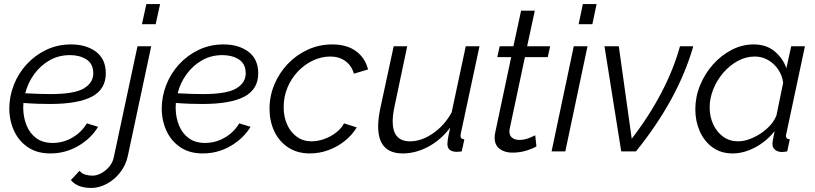

<svg xmlns="http://www.w3.org/2000/svg" viewBox="-20 -750 4037 951"><path d="M229 10Q165 10 120 -19.5Q75 -49 51 -99Q27 -149 26 -211Q26 -272 48.5 -329.5Q71 -387 112.5 -432Q154 -477 210 -503.5Q266 -530 332 -530Q406 -530 454.5 -494.5Q503 -459 504 -389Q505 -309 436.5 -272Q368 -235 227 -235Q200 -235 168 -236Q136 -237 96 -240Q95 -227 95 -214Q96 -167 112 -128Q128 -89 160 -65.5Q192 -42 241 -42Q293 -42 338.5 -68.5Q384 -95 410 -139L466 -122Q431 -64 367.5 -27Q304 10 229 10ZM327 -477Q271 -477 226 -451.5Q181 -426 149.5 -383Q118 -340 105 -288Q144 -286 173.5 -285Q203 -284 230 -284Q349 -284 396 -312.5Q443 -341 442 -389Q441 -435 407.5 -456Q374 -477 327 -477Z M705 -730H773L751 -630H683ZM432 181Q400 181 374.5 172Q349 163 331 142L374 96Q385 110 402.5 115Q420 120 438 120Q459 120 481.5 108Q504 96 521.5 75Q539 54 544 27L661 -521H729L613 23Q603 69 574.5 105Q546 141 508 161Q470 181 432 181Z M984 10Q920 10 875 -19.5Q830 -49 806 -99Q782 -149 781 -211Q781 -272 803.5 -329.5Q826 -387 867.5 -432Q909 -477 965 -503.5Q1021 -530 1087 -530Q1161 -530 1209.5 -494.5Q1258 -459 1259 -389Q1260 -309 1191.5 -272Q1123 -235 982 -235Q955 -235 923 -236Q891 -237 851 -240Q850 -227 850 -214Q851 -167 867 -128Q883 -89 915 -65.5Q947 -42 996 -42Q1048 -42 1093.5 -68.5Q1139 -95 1165 -139L1221 -122Q1186 -64 1122.5 -27Q1059 10 984 10ZM1082 -477Q1026 -477 981 -451.5Q936 -426 904.5 -383Q873 -340 860 -288Q899 -286 928.5 -285Q958 -284 985 -284Q1104 -284 1151 -312.5Q1198 -341 1197 -389Q1196 -435 1162.5 -456Q1129 -477 1082 -477Z M1515 10Q1452 10 1407 -20Q1362 -50 1338.5 -100Q1315 -150 1315 -211Q1315 -274 1339 -331.5Q1363 -389 1405.5 -433.5Q1448 -478 1504.5 -504Q1561 -530 1626 -530Q1698 -530 1743.5 -496.5Q1789 -463 1803 -406L1733 -385Q1721 -426 1690 -448Q1659 -470 1616 -470Q1572 -470 1530.5 -450.5Q1489 -431 1456 -396.5Q1423 -362 1404 -316.5Q1385 -271 1385 -220Q1385 -171 1402.5 -132.5Q1420 -94 1451 -72Q1482 -50 1523 -50Q1555 -50 1587.5 -62Q1620 -74 1646 -94.5Q1672 -115 1684 -139L1747 -119Q1725 -82 1688.5 -52.5Q1652 -23 1607 -6.5Q1562 10 1515 10Z M1975 10Q1853 10 1853 -124Q1853 -162 1864 -215L1930 -521H1997L1935 -227Q1925 -182 1925 -149Q1925 -50 2011 -50Q2067 -50 2124 -89Q2181 -128 2217 -193L2287 -521H2355L2264 -96Q2263 -90 2262 -85Q2261 -80 2261 -77Q2261 -61 2280 -60L2267 0Q2258 1 2251.5 1.5Q2245 2 2239 2Q2196 0 2196 -37Q2196 -44 2198 -59Q2200 -74 2210 -118Q2164 -57 2101.5 -23.5Q2039 10 1975 10Z M2430 -69Q2430 -80 2433 -94L2512 -467H2443L2455 -521H2523L2561 -697H2629L2591 -521H2705L2693 -467H2580L2508 -128Q2503 -106 2503 -100Q2503 -78 2517 -67.5Q2531 -57 2551 -57Q2578 -57 2601 -66.5Q2624 -76 2631 -80L2637 -25Q2624 -16 2590.5 -5Q2557 6 2517 6Q2480 6 2455 -12.5Q2430 -31 2430 -69Z M2867 -730H2935L2914 -630H2846ZM2822 -521H2890L2780 0H2712Z M2974 -521H3045L3109 -63Q3195 -174 3256.5 -292Q3318 -410 3348 -521H3414Q3339 -259 3130 0H3057Z M3609 10Q3551 10 3509.5 -20Q3468 -50 3446 -100Q3424 -150 3424 -208Q3424 -270 3447.5 -327.5Q3471 -385 3511.5 -430.5Q3552 -476 3604 -503Q3656 -530 3713 -530Q3776 -530 3817 -495.5Q3858 -461 3875 -412L3899 -521H3967L3875 -89Q3874 -86 3873.5 -82.5Q3873 -79 3873 -76Q3873 -61 3892 -60L3879 0Q3871 1 3864.5 2Q3858 3 3852 3Q3830 2 3818 -9Q3806 -20 3806 -37Q3806 -45 3808.5 -58Q3811 -71 3817 -101Q3777 -50 3720.5 -20Q3664 10 3609 10ZM3637 -50Q3670 -50 3709 -67.5Q3748 -85 3780.5 -114.5Q3813 -144 3826 -179L3859 -340Q3855 -375 3835 -405Q3815 -435 3784.5 -452.5Q3754 -470 3719 -470Q3674 -470 3634 -448Q3594 -426 3562.5 -389.5Q3531 -353 3513 -308Q3495 -263 3495 -218Q3495 -172 3513 -133.5Q3531 -95 3562.5 -72.5Q3594 -50 3637 -50Z"/></svg>

Font: Raleway
Style: Italic
Weight: 400
Italic angle: -12°
Designer: Matt McInerney, Pablo Impallari, Rodrigo Fuenzalida
Foundry: Matt McInerney, Pablo Impallari, Rodrigo Fuenzalida
Version: Version 4.026